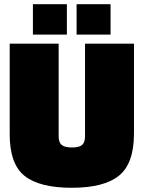

<svg xmlns="http://www.w3.org/2000/svg" viewBox="-20 -877 681 910"><path d="M258 -670V-231Q258 -202 272.5 -190Q287 -178 321 -178Q355 -178 369 -190Q383 -202 383 -231V-670H615V-244Q615 -102 544 -44.5Q473 13 320.5 13Q168 13 97 -43Q26 -99 26 -240V-670ZM343 -713V-857H504V-713ZM136 -713V-857H297V-713Z"/></svg>

Font: Titillium Web
Style: Black
Weight: 900
Version: Version 1.001;PS 35.000;hotconv 1.0.70;makeotf.lib2.5.55311